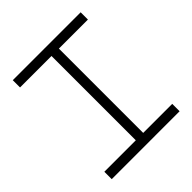

<svg xmlns="http://www.w3.org/2000/svg" viewBox="-208 -919 1066 1066"><g transform="rotate(-45 325.0 -386.5)"><path d="M593 -775V-718H365V-56H593V2H60V-56H307V-718H60V-775Z"/></g></svg>

Font: LuenTai2017
Style: Regular
Weight: 400
Designer: LuenTai
Foundry: Microsoft Corpration
Version: Version 1.00 November 27, 2016, initial release